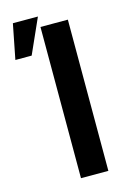

<svg xmlns="http://www.w3.org/2000/svg" viewBox="-119 -835 597 892"><g transform="rotate(-15 179.5 -388.5)"><path d="M287.6 0H155.9V-727.3H287.6ZM36.6 -777.3H157L82 -609.4H3.6Z"/></g></svg>

Font: Interop SemBd
Style: Regular
Weight: 600
Designer: Rasmus Andersson, Google, Jang Haemin
Foundry: jhaemin
Version: Version 1.008